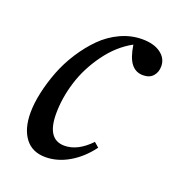

<svg xmlns="http://www.w3.org/2000/svg" viewBox="-91 -513 550 599"><g transform="rotate(20 183.5 -213.5)"><path d="M123.5 11.2Q79.1 11.2 55.9 -19.8Q32.7 -50.8 32.7 -103.5Q32.7 -134.8 40.8 -171.4Q48.8 -208 63.2 -245.4Q77.6 -282.7 100.1 -317.4Q122.6 -352.1 149.4 -378.9Q176.3 -405.8 210.9 -421.9Q245.6 -438 282.7 -438Q321.3 -438 344 -421.4Q366.7 -404.8 366.7 -378.4Q366.7 -358.9 355.2 -345.9Q343.8 -333 322.3 -333Q297.9 -333 283 -351.8Q268.1 -370.6 261.7 -412.6Q213.9 -386.7 178 -337.2Q142.1 -287.6 125.5 -233.6Q108.9 -179.7 108.9 -127.9Q108.9 -42.5 167 -42.5Q210.9 -42.5 252.9 -86.4L268.6 -72.8Q239.3 -33.2 201.2 -11Q163.1 11.2 123.5 11.2Z"/></g></svg>

Font: Elstob 14pt
Style: Italic
Weight: 400
Italic angle: -20°
Designer: Peter S. Baker
Version: Version 1.015